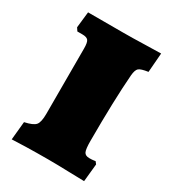

<svg xmlns="http://www.w3.org/2000/svg" viewBox="-133 -581 589 657"><g transform="rotate(30 161.0 -252.0)"><path d="M22 -69Q55 -76 64.5 -87.5Q74 -99 74 -132V-390Q74 -414 68 -421.5Q62 -429 45 -429H25L17 -441L24 -504H162Q200 -504 246.5 -505.5Q293 -507 311 -507L305 -431Q277 -427 269 -420Q261 -413 259 -391Q251 -287 251 -127Q251 -95 256 -84.5Q261 -74 277 -74Q288 -74 294 -75Q300 -76 301 -76L308 -67L301 3Q284 3 239.5 1.5Q195 0 158 0Q113 0 71.5 1Q30 2 15 3Z"/></g></svg>

Font: Alegreya SC Black
Style: Regular
Weight: 900
Designer: Juan Pablo del Peral
Foundry: Huerta Tipografica
Version: Version 2.007; ttfautohint (v1.6)